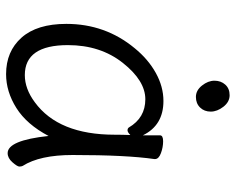

<svg xmlns="http://www.w3.org/2000/svg" viewBox="-90 -648 756 615"><g transform="rotate(90 287.5 -340.0)"><path d="M470 13Q429 13 415 -118Q378 -48 325.5 -15Q273 18 217 18Q144 18 100 -31.5Q56 -81 56 -175Q56 -300 134 -394Q169 -437 213 -461.5Q257 -486 303 -486Q381 -486 413 -420V-475Q413 -485 432 -485Q451 -485 470 -478Q489 -471 489 -459V-457Q476 -368 476 -195Q476 -90 511 -35Q513 -31 513 -24.5Q513 -18 499.5 -2.5Q486 13 470 13ZM124 -180Q124 -42 220 -42Q264 -42 307 -74Q411 -150 411 -330Q411 -355 412 -380Q403 -371 397 -371Q391 -371 388 -375Q357 -428 297.5 -428Q238 -428 181 -356Q124 -284 124 -180ZM284.5 -698Q306 -698 321.5 -678Q337 -658 337 -637.5Q337 -617 324 -603.5Q311 -590 290 -590Q269 -590 253.5 -609.5Q238 -629 238 -649.5Q238 -670 250.5 -684Q263 -698 284.5 -698Z"/></g></svg>

Font: LXGW Bright GB
Style: Regular
Weight: 400
Designer: Christian Thalmann (Catharsis Fonts)
Foundry: LXGW / Christian Thalmann (Catharsis Fonts) / Fontworks Inc.
Version: Version 5.510